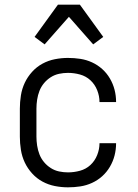

<svg xmlns="http://www.w3.org/2000/svg" viewBox="-20 -790 590 822"><path d="M271 12Q243 12 215 6.5Q187 1 162 -12.5Q137 -26 117.5 -47.5Q98 -69 86 -94.5Q74 -120 69.5 -148.5Q65 -177 65 -205V-325Q65 -353 69.5 -381.5Q74 -410 86 -435.5Q98 -461 117.5 -482.5Q137 -504 162 -517.5Q187 -531 215 -536.5Q243 -542 271 -542Q298 -542 324 -538Q350 -534 374 -523Q398 -512 417.5 -494.5Q437 -477 450.5 -454Q464 -431 470.5 -405.5Q477 -380 477 -354V-353H406Q406 -379 396 -404Q386 -429 367 -446.5Q348 -464 322.5 -471Q297 -478 271 -478Q252 -478 233 -474Q214 -470 197.5 -459.5Q181 -449 168.5 -434Q156 -419 149 -401Q142 -383 139 -363.5Q136 -344 136 -325V-205Q136 -186 139 -166.5Q142 -147 149 -129Q156 -111 168.5 -96Q181 -81 197.5 -70.5Q214 -60 233 -56Q252 -52 271 -52Q297 -52 322.5 -59Q348 -66 367 -83.5Q386 -101 396 -126Q406 -151 406 -177H477V-176Q477 -150 470.5 -124.5Q464 -99 450.5 -76Q437 -53 417.5 -35.5Q398 -18 374 -7Q350 4 324 8Q298 12 271 12ZM379 -600 275 -718 171 -600 128 -632 228 -770H322L422 -632Z"/></svg>

Font: Lode
Style: Regular
Weight: 400
Monospace: yes
Designer: Belleve Invis
Foundry: Belleve Invis
Version: Version 29.2.0; ttfautohint (v1.8.3)